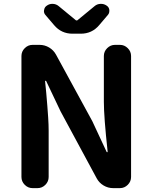

<svg xmlns="http://www.w3.org/2000/svg" viewBox="-20 -972 788 992"><path d="M148.4 0Q125 0 107.9 -17.1Q90.8 -34.2 90.8 -57.6V-682.6Q90.8 -706.1 107.9 -723.1Q125 -740.2 148.4 -740.2H184.6Q210.9 -740.2 233.9 -726.6Q256.8 -712.9 269.5 -689.5L457 -345.7L530.3 -188.5Q531.2 -185.5 533.7 -185.5Q536.1 -185.5 536.1 -188.5Q516.6 -368.2 516.6 -445.3V-682.6Q516.6 -706.1 533.7 -723.1Q550.8 -740.2 574.2 -740.2H599.6Q623 -740.2 640.1 -723.1Q657.2 -706.1 657.2 -682.6V-57.6Q657.2 -34.2 640.1 -17.1Q623 0 599.6 0H564.5Q538.1 0 515.1 -13.7Q492.2 -27.3 479.5 -50.8L293 -396.5L218.8 -552.7Q217.8 -554.7 215.3 -554.7Q212.9 -554.7 212.9 -552.7Q214.8 -538.1 218.8 -493.2Q222.7 -448.2 224.6 -424.3Q226.6 -400.4 229 -363.3Q231.4 -326.2 231.4 -296.9V-57.6Q231.4 -34.2 214.4 -17.1Q197.3 0 173.8 0ZM354.5 -797.9Q296.9 -797.9 259.8 -841.8L214.8 -894.5Q207 -903.3 207 -915Q207 -918 208 -920.9Q210 -935.5 222.7 -943.4Q235.4 -952.1 250 -952.1Q252 -952.1 252.9 -952.1Q270.5 -951.2 283.2 -940.4L372.1 -867.2Q374 -866.2 376 -866.2Q377.9 -866.2 379.9 -867.2L468.8 -940.4Q481.4 -951.2 499 -952.1Q500 -952.1 502 -952.1Q517.6 -952.1 530.3 -943.4Q543 -935.5 544.9 -920.9Q544.9 -918 544.9 -915Q544.9 -903.3 537.1 -894.5L492.2 -841.8Q455.1 -797.9 397.5 -797.9Z"/></svg>

Font: Gen Jyuu Gothic Bold
Style: Bold
Weight: 700
Designer: [Source Han Sans]
Ryoko NISHIZUKA  (kana & ideographs); Paul D. Hunt (Latin, Greek & Cyrillic); Wenlong ZHANG  (bopomofo
Version: Version 1.002.20150607